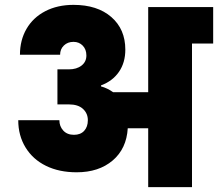

<svg xmlns="http://www.w3.org/2000/svg" viewBox="-20 -769 896 789"><path d="M856 -740V-590H769V0H589V-242H505Q500 -158 443 -109.5Q386 -61 295 -61Q223 -61 169 -87.5Q115 -114 85 -163Q55 -212 55 -275H224Q224 -250 240 -232.5Q256 -215 284 -215Q311 -215 326 -231.5Q341 -248 341 -275Q341 -303 321 -321.5Q301 -340 263 -340H216V-484H263Q295 -484 315 -499.5Q335 -515 335 -541Q335 -566 320 -581.5Q305 -597 282 -597Q258 -597 242.5 -582Q227 -567 227 -544H62Q62 -604 89 -650.5Q116 -697 166 -723Q216 -749 282 -749Q380 -749 437.5 -699Q495 -649 495 -565Q495 -512 469 -474Q443 -436 395 -418V-414Q421 -407 445 -390H589V-740Z"/></svg>

Font: DVN-Poppins ExtBd
Style: Regular
Weight: 800
Designer: Ninad Kale (Devanagari), Jonny Pinhorn (Latin)
Foundry: Indian Type Foundry
Version: 4.004